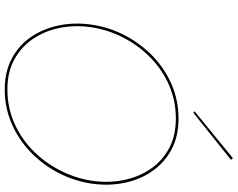

<svg xmlns="http://www.w3.org/2000/svg" viewBox="-114 -858 980 791"><g transform="rotate(90 375.5 -462.0)"><path d="M92 -350Q103 -421 136 -483.5Q169 -546 218.5 -594Q268 -642 331.5 -669.5Q395 -697 468 -697Q540 -697 592.5 -668Q645 -639 677.5 -590Q710 -541 722 -479Q734 -417 724 -350Q713 -280 680 -217Q647 -154 597.5 -106Q548 -58 484.5 -30.5Q421 -3 348 -3Q276 -3 223.5 -32Q171 -61 138.5 -110Q106 -159 94 -221Q82 -283 92 -350ZM81 -350Q71 -280 84 -216Q97 -152 131 -101.5Q165 -51 220 -21.5Q275 8 348 8Q422 8 487.5 -20Q553 -48 605 -97.5Q657 -147 691 -212Q725 -277 736 -350Q746 -420 733 -484Q720 -548 685.5 -598.5Q651 -649 596.5 -678.5Q542 -708 468 -708Q394 -708 328.5 -680Q263 -652 211.5 -602.5Q160 -553 126 -488.5Q92 -424 81 -350ZM638 -924 631 -932 438 -774 444 -769Z"/></g></svg>

Font: Jost* 200 Hairline Italic
Style: Italic
Weight: 100
Italic angle: -10°
Version: Version 3.200; ttfautohint (v0.97) -l 8 -r 50 -G 200 -x 14 -